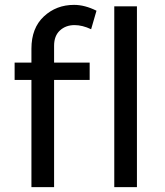

<svg xmlns="http://www.w3.org/2000/svg" viewBox="-20 -768 678 788"><path d="M109 -568Q109 -653 160 -700.5Q211 -748 284 -748Q328 -748 376 -724L354 -648Q318 -665 286 -665Q250 -665 226 -643Q202 -621 202 -580V-511H348V-440H202V0H109V-440H40V-511H109ZM449 -742H542V0H449Z"/></svg>

Font: Montserrat arm
Style: Regular
Weight: 400
Designer: Julieta Ulanovsky
Foundry: Julieta Ulanovsky
Version: Version 6.000;PS 006.000;hotconv 1.0.88;makeotf.lib2.5.64775